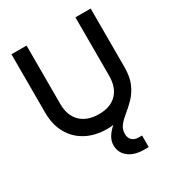

<svg xmlns="http://www.w3.org/2000/svg" viewBox="-203 -776 1034 1123"><g transform="rotate(-30 313.5 -214.0)"><path d="M46.5 -650.5H148.5V-256.5Q148.5 -178 192.8 -134.5Q237 -91 316.5 -91Q393.5 -91 436 -134.2Q478.5 -177.5 478.5 -256.5V-650.5H581.5V-256.5Q581.5 -189.5 562 -145.2Q542.5 -101 513.5 -71Q484.5 -41 455.8 -18Q427 5 407.5 28.8Q388 52.5 388 85.5Q388 112 404 127.5Q420 143 449 143H470.5V221H441Q374.5 221 335.8 190.5Q297 160 297 108.5Q297 56.5 356 5Q337.5 8 315.5 8Q233.5 8 173 -24.5Q112.5 -57 79.5 -116.5Q46.5 -176 46.5 -256.5Z"/></g></svg>

Font: Overused Grotesk Medium
Style: Regular
Weight: 525
Version: Version 0.004